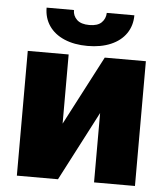

<svg xmlns="http://www.w3.org/2000/svg" viewBox="-52 -767 706 813"><g transform="rotate(5 301.0 -360.0)"><path d="M377 -530.3H551.8V0H377.9V-294.9L224.6 0H49.8V-530.3H223.6V-236.3ZM299.8 -573.2Q243.2 -573.2 200.9 -591.3Q158.7 -609.4 136 -642.6Q113.3 -675.8 113.3 -719.7H229.5Q229.5 -695.3 246.8 -678.7Q264.2 -662.1 299.8 -662.1Q335 -662.1 351.6 -678.5Q368.2 -694.8 369.1 -719.7H486.3Q486.3 -675.8 463.6 -642.6Q440.9 -609.4 398.7 -591.3Q356.4 -573.2 299.8 -573.2Z"/></g></svg>

Font: Pretendard Std Black
Style: Regular
Weight: 900
Designer: Base glyphs from Inter by Rasmus Andersson; Hangeul glyphs from Noto Sans CJK(Source Han Sans) by Jang Soo-young and Kan
Foundry: Kil Hyung-jin
Version: Version 1.309